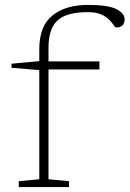

<svg xmlns="http://www.w3.org/2000/svg" viewBox="-20 -762 528 782"><path d="M177.5 -32 261 -24V0H56.5V-24L140 -32V-476.5L27 -486V-502.5L140 -513V-561Q140 -656.5 193.8 -699.2Q247.5 -742 337.5 -742Q421 -742 454.2 -724.8Q487.5 -707.5 487.5 -684Q487.5 -650 453 -650Q449 -650 443 -659.5Q437 -669 425.2 -681.2Q413.5 -693.5 392.5 -703Q371.5 -712.5 337.5 -712.5Q250 -712.5 213.8 -678.2Q177.5 -644 177.5 -568V-512H385V-479H177.5Z"/></svg>

Font: Newsreader 6pt ExtraLight
Style: Regular
Weight: 275
Designer: Hugues Gentile
Foundry: Production Type
Version: Version 1.003; ttfautohint (v1.8.3)